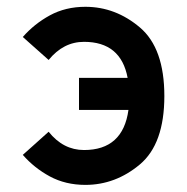

<svg xmlns="http://www.w3.org/2000/svg" viewBox="-20 -532 545 559"><path d="M121.6 -148.4Q164.1 -95.2 224.6 -95.2Q337.9 -95.2 354 -211.9H210V-305.2H351.6Q332 -410.2 224.6 -410.2Q164.6 -410.2 121.6 -357.4L46.4 -424.3Q79.6 -462.4 125.2 -487.3Q170.9 -512.2 228.5 -512.2Q316.4 -512.2 387.5 -451.9Q458.5 -391.6 458.5 -252.4Q458.5 -113.3 387.5 -53.5Q316.4 6.3 228.5 6.3Q170.9 6.3 125.2 -18.3Q79.6 -43 46.4 -81.1Z"/></svg>

Font: Alte DIN 1451 Mittelschrift
Style: Regular
Weight: 400
Designer: Peter Wiegel
Foundry: Peter Wiegel
Version: Version 1.002 September 20, 2019